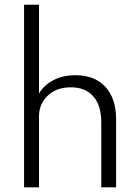

<svg xmlns="http://www.w3.org/2000/svg" viewBox="-20 -802 594 822"><path d="M83 -781.7H147V-401.4Q166.5 -436 207.3 -458Q248 -480 303.7 -480Q385.3 -480 431.2 -430.2Q477.1 -380.4 477.1 -290.5V0H413.6V-278.3Q413.6 -350.6 379.6 -389.4Q345.7 -428.2 283.7 -428.2Q221.2 -428.2 184.1 -392.1Q147 -356 147 -304.7V0H83Z"/></svg>

Font: Spartan MB
Style: Regular
Weight: 400
Designer: Matt Bailey, Mirko Velimirovic
Foundry: Matt Bailey
Version: Version 1.005